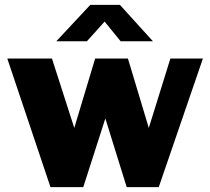

<svg xmlns="http://www.w3.org/2000/svg" viewBox="-20 -771 866 791"><path d="M816 -530H682L593 -244L507 -530H372L286 -244L194 -530H10L188 0H323L414 -283L502 0H634ZM477 -601H610L474 -751H352L212 -601H338L411 -682Z"/></svg>

Font: Bisquit Text
Style: Bold
Weight: 800
Version: Version 1.004;Glyphs 3.2.3 (3260)